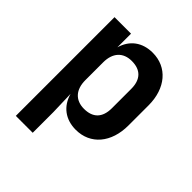

<svg xmlns="http://www.w3.org/2000/svg" viewBox="-202 -692 1004 1004"><g transform="rotate(45 300.0 -190.0)"><path d="M77 180H202V26L198 -104C218 -32 273 10 350 10C458 10 529 -74 529 -201V-350C529 -476 457 -560 350 -560C273 -560 219 -519 199 -449V-550H77ZM303 -98C239 -98 202 -139 202 -209V-341C202 -411 239 -452 303 -452C367 -452 404 -418 404 -346V-204C404 -132 367 -98 303 -98Z"/></g></svg>

Font: JetBrains Mono
Style: Bold
Weight: 558
Monospace: yes
Designer: Philipp Nurullin, Konstantin Bulenkov
Foundry: JetBrains
Version: Version 2.305